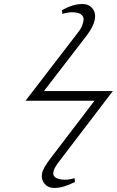

<svg xmlns="http://www.w3.org/2000/svg" viewBox="-20 -787 580 953"><path d="M250 146Q218.3 146 200.7 124.5Q183.1 103 189 71.8Q194.8 45.9 230 0L449.2 -287.1H106.9L371.1 -630.9Q388.7 -653.3 394 -682.1Q397.5 -698.7 388.9 -709Q380.4 -719.2 367.2 -722.7Q354 -726.1 336.9 -726.1Q316.9 -726.1 290 -717.8L287.1 -735.8Q340.8 -767.1 389.2 -767.1Q420.4 -767.1 438.7 -745.1Q457 -723.1 450.2 -688Q442.4 -652.8 411.1 -611.8L198.2 -335H540L270 19Q248 48.3 245.1 65.9Q242.7 77.6 247.8 85.9Q252.9 94.2 263.2 98.1Q273.4 102.1 282.5 103.5Q291.5 105 300.8 105Q324.7 105 350.1 97.2L352.1 116.2Q293.5 146 250 146Z"/></svg>

Font: Common Serif
Style: Italic
Weight: 400
Italic angle: -12°
Designer: Philipp H. Poll, Khaled Hosny
Foundry: Stefan Peev, Context Ltd.
Version: Version 1.026